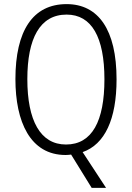

<svg xmlns="http://www.w3.org/2000/svg" viewBox="-20 -744 642 934"><path d="M547 -358C547 -600 458 -724 304 -724C140 -724 55 -595 55 -359C55 -152 127 10 299 10C308 10 317 9 326 8L426 170H496L382 -4C490 -42 547 -164 547 -358ZM113 -359C113 -557 174 -673 304 -673C426 -673 488 -563 488 -358C488 -155 428 -41 301 -41C176 -41 113 -158 113 -359Z"/></svg>

Font: Noto Sans Armenian Condensed Light
Style: Regular
Weight: 300
Width: 3
Designer: Monotype Design Team
Foundry: Monotype Imaging Inc.
Version: Version 2.008